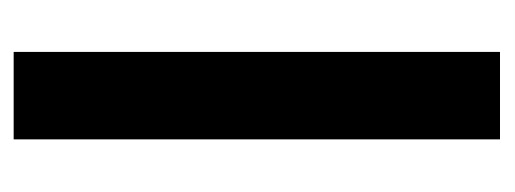

<svg xmlns="http://www.w3.org/2000/svg" viewBox="-244 -472 716 267"><g transform="rotate(90 113.5 -339.0)"><path d="M52.7 -676.8H174.3V-0.5H52.7Z"/></g></svg>

Font: Vazir WOL
Style: Bold-WOL
Weight: 700
Designer: Saber Rastikerdar
Foundry: Saber Rastikerdar
Version: Version 30.00;August 23, 2021;FontCreator 13.0.0.2683 64-bit